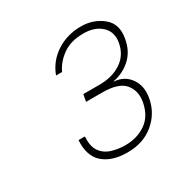

<svg xmlns="http://www.w3.org/2000/svg" viewBox="-97 -788 505 523"><g transform="rotate(-30 156.0 -526.5)"><path d="M162 -346Q113 -346 86 -369.5Q59 -393 62 -442H82Q80 -411 92 -394.5Q104 -378 124.5 -372Q145 -366 166 -366Q204 -366 231.5 -385.5Q259 -405 266 -446Q271 -478 252.5 -500Q234 -522 183 -522H132L136 -544H187Q228 -544 256 -563Q284 -582 290 -618Q295 -649 274.5 -668Q254 -687 218 -687Q179 -687 153.5 -669Q128 -651 116 -625H97Q111 -663 145 -685Q179 -707 222 -707Q261 -707 289.5 -684Q318 -661 310 -618Q304 -582 280.5 -560.5Q257 -539 225 -533V-532Q257 -530 274.5 -505.5Q292 -481 286 -446Q279 -403 245.5 -374.5Q212 -346 162 -346Z"/></g></svg>

Font: DM Sans Thin
Style: Italic
Weight: 250
Italic angle: -10°
Designer: Colophon Foundry, Jonny Pinhorn
Foundry: Colophon Foundry
Version: Version 4.004;gftools[0.9.30]